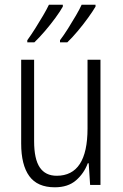

<svg xmlns="http://www.w3.org/2000/svg" viewBox="-20 -786 521 816"><path d="M407 -532V0H363L357 -92H353Q337 -49 303 -19.5Q269 10 213 10Q139 10 104.5 -37.5Q70 -85 70 -176V-532H125V-186Q125 -110 149 -74.5Q173 -39 221 -39Q352 -39 352 -240V-532ZM386 -758Q375 -739 354.5 -710.5Q334 -682 310 -653.5Q286 -625 266 -606H235V-615Q251 -636 269 -664.5Q287 -693 303 -720.5Q319 -748 327 -766H386ZM247 -758Q236 -738 215.5 -710Q195 -682 171 -654Q147 -626 126 -606H96V-615Q112 -637 130 -665.5Q148 -694 163.5 -720.5Q179 -747 188 -766H247Z"/></svg>

Font: Noto Sans Lao UI Cond Light
Style: Regular
Weight: 300
Width: 3
Designer: Monotype Design Team
Foundry: Monotype Imaging Inc.
Version: Version 2.000; ttfautohint (v1.8.4.7-5d5b)